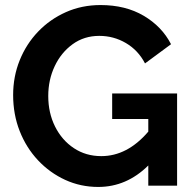

<svg xmlns="http://www.w3.org/2000/svg" viewBox="-20 -735 765 760"><path d="M369 5Q299 5 238 -23Q177 -51 130.5 -100.5Q84 -150 58 -216Q32 -282 32 -359Q32 -432 58 -496.5Q84 -561 131 -610Q178 -659 241 -687Q304 -715 378 -715Q477 -715 549 -672.5Q621 -630 657 -560L554 -484Q527 -536 478.5 -564.5Q430 -593 373 -593Q313 -593 267.5 -560Q222 -527 196.5 -473Q171 -419 171 -355Q171 -288 198 -234Q225 -180 272.5 -148.5Q320 -117 381 -117Q484 -117 567 -214V-264H424V-365H681V0H567V-80Q481 5 369 5Z"/></svg>

Font: Raleway
Style: Bold
Weight: 700
Designer: Matt McInerney, Pablo Impallari, Rodrigo Fuenzalida
Foundry: Matt McInerney, Pablo Impallari, Rodrigo Fuenzalida
Version: Version 4.026